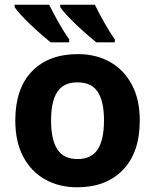

<svg xmlns="http://www.w3.org/2000/svg" viewBox="-20 -786 659 816"><path d="M574 -274Q574 -138 502.5 -64Q431 10 308 10Q232 10 172.5 -23Q113 -56 79 -119.5Q45 -183 45 -274Q45 -410 116 -483Q187 -556 311 -556Q388 -556 447 -523Q506 -490 540 -427Q574 -364 574 -274ZM197 -274Q197 -193 223.5 -151.5Q250 -110 310 -110Q369 -110 395.5 -151.5Q422 -193 422 -274Q422 -355 395.5 -395.5Q369 -436 309 -436Q250 -436 223.5 -395.5Q197 -355 197 -274ZM383 -766Q391 -749 401.5 -729.5Q412 -710 423 -690.5Q434 -671 445.5 -652.5Q457 -634 468 -619V-606H389Q372 -620 349 -640Q326 -660 303.5 -681.5Q281 -703 262.5 -723Q244 -743 236 -756V-766ZM42 -756V-766H189Q197 -749 207.5 -729.5Q218 -710 229 -690.5Q240 -671 251.5 -652.5Q263 -634 274 -619V-606H195Q178 -620 155 -640Q132 -660 109.5 -681.5Q87 -703 68.5 -723Q50 -743 42 -756Z"/></svg>

Font: BC Sans
Style: Bold
Weight: 700
Designer: Monotype Design Team
Province of B.C.
Foundry: Monotype Imaging Inc.
Version: Version 2.000;GOOG;noto-source:20170915:90ef993387c0